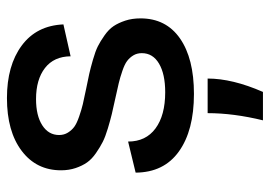

<svg xmlns="http://www.w3.org/2000/svg" viewBox="-134 -440 788 561"><g transform="rotate(-90 260.5 -159.0)"><path d="M267.1 13.2Q160.2 13.2 98.9 -30.8Q37.6 -74.7 37.1 -157.2L127.9 -179.2Q127.9 -127.4 166.3 -99.1Q204.6 -70.8 272 -70.8Q325.2 -70.8 355.7 -88.9Q386.2 -106.9 386.2 -139.2Q386.2 -153.3 379.6 -164.1Q373 -174.8 363.3 -182.1Q353.5 -189.5 334.2 -196Q314.9 -202.6 298.6 -206.5Q282.2 -210.4 252.9 -216.8Q225.6 -222.7 208.3 -226.8Q190.9 -231 166.5 -238.3Q142.1 -245.6 126.7 -253.4Q111.3 -261.2 94 -273.2Q76.7 -285.2 66.9 -299.1Q57.1 -313 50.5 -332.5Q43.9 -352.1 43.9 -375Q43.9 -447.3 100.8 -490.2Q157.7 -533.2 254.9 -533.2Q350.1 -533.2 408.4 -490Q466.8 -446.8 470.2 -368.2L377 -347.2Q376.5 -396 342.8 -422.1Q309.1 -448.2 252 -448.2Q203.6 -448.2 175.3 -429.9Q147 -411.6 147 -380.9Q147 -366.2 154.1 -355Q161.1 -343.8 171.1 -336.4Q181.2 -329.1 200.9 -322.3Q220.7 -315.4 237.1 -311.5Q253.4 -307.6 282.2 -301.8Q310.1 -296.4 325.9 -292.7Q341.8 -289.1 366.7 -282Q391.6 -274.9 406.2 -267.6Q420.9 -260.3 438.2 -248Q455.6 -235.8 465.1 -221.7Q474.6 -207.5 481.2 -187.5Q487.8 -167.5 487.8 -143.1Q487.8 -68.4 429.2 -27.6Q370.6 13.2 267.1 13.2ZM189.9 214.8Q210.9 128.9 210.9 53.2H312Q312 125.5 272.9 214.8Z"/></g></svg>

Font: Bricolage Grotesque Medium
Style: Regular
Weight: 500
Designer: Mathieu Triay
Foundry: Atelier Triay
Version: Version 1.000;gftools[0.9.30]